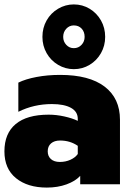

<svg xmlns="http://www.w3.org/2000/svg" viewBox="-30 -834 628 869"><path d="M162 -667Q162 -708 181 -741.5Q200 -775 233 -794.5Q266 -814 304 -814Q343 -814 375.5 -794.5Q408 -775 427 -741.5Q446 -708 446 -667Q446 -627 427 -593.5Q408 -560 375.5 -540.5Q343 -521 304 -521Q266 -521 233 -540.5Q200 -560 181 -593.5Q162 -627 162 -667ZM353 -667Q353 -690 339.5 -704.5Q326 -719 304 -719Q284 -719 270 -704Q256 -689 256 -667Q256 -646 270 -631Q284 -616 304 -616Q325 -616 339 -631Q353 -646 353 -667ZM-10 -149Q-10 -230 41 -272.5Q92 -315 190 -315Q225 -315 261 -307Q297 -299 322 -287V-296Q322 -329 291 -346Q260 -363 205 -363Q123 -363 53 -328V-460Q85 -476 135 -485.5Q185 -495 242 -495Q374 -495 443.5 -442Q513 -389 513 -292V0H333V-38Q311 -14 271 0.5Q231 15 182 15Q95 15 42.5 -27.5Q-10 -70 -10 -149ZM322 -137V-174Q287 -198 242 -198Q216 -198 201 -185Q186 -172 186 -149Q186 -127 200.5 -114Q215 -101 241 -101Q267 -101 289 -111Q311 -121 322 -137Z"/></svg>

Font: Readiness ExtraBold
Style: Regular
Weight: 800
Designer: Katatrad Team
Foundry: CadsonDemak
Version: Version 1.00;January 16, 2020;FontCreator 12.0.0.2550 64-bit